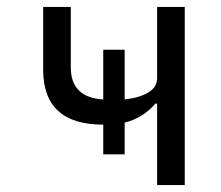

<svg xmlns="http://www.w3.org/2000/svg" viewBox="-20 -536 640 556"><path d="M435 -236H430Q412 -215 389.2 -201Q366.5 -187 341 -181V-89H279V-175Q105 -175 105 -334V-516H185V-341Q185 -253.5 279 -248V-392H341V-248Q385 -253 410 -268.5Q435 -284 435 -310V-516H515V0H435Z"/></svg>

Font: JuliaMono Medium
Style: Regular
Weight: 500
Monospace: yes
Designer: cormullion
Foundry: corm
Version: Version 0.054; ttfautohint (v1.8.4)